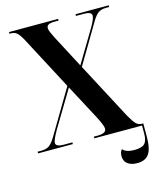

<svg xmlns="http://www.w3.org/2000/svg" viewBox="-132 -806 906 1099"><g transform="rotate(-15 321.0 -256.5)"><path d="M9 0V-10H30Q59 -10 76 -21Q93 -32 113 -64L271 -330L101 -652Q84 -682 70.5 -693Q57 -704 35 -704H28V-714H319V-704H297Q270 -704 259 -697.5Q248 -691 248 -678Q248 -668 255 -652Q262 -636 272 -616L373 -424L488 -616Q515 -662 515 -681Q515 -704 470 -704H422V-714H619V-704H600Q573 -704 556 -693Q539 -682 520 -651L379 -413L556 -78Q579 -37 593 -23.5Q607 -10 628 -10H635V65Q635 140 613.5 170.5Q592 201 544 201Q508 201 487 185Q466 169 466 139Q466 114 479 101Q498 124 547 124Q592 124 608.5 106.5Q625 89 625 47V0H342V-10H365Q416 -10 416 -38Q416 -56 387 -112L277 -319L148 -104Q117 -50 117 -33Q117 -10 164 -10H215V0Z"/></g></svg>

Font: Noto Serif Display Condensed
Style: Bold
Weight: 700
Width: 3
Designer: Monotype Design Team
Foundry: Monotype Imaging Inc.
Version: Version 2.009